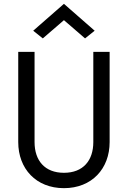

<svg xmlns="http://www.w3.org/2000/svg" viewBox="-20 -970 666 1000"><path d="M313 -865 423 -770 473 -810 313 -950 153 -810 203 -770ZM75 -700V-230C75 -91 168 10 313 10C458 10 551 -91 551 -230V-700H466V-230C466 -134 413 -70 313 -70C213 -70 160 -134 160 -230V-700Z"/></svg>

Font: Jost
Style: Regular
Weight: 400
Version: Version 3.710